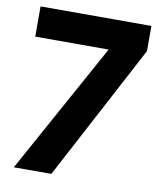

<svg xmlns="http://www.w3.org/2000/svg" viewBox="-84 -817 734 883"><g transform="rotate(10 283.0 -375.0)"><path d="M33.7 -750H551.3V-632.3L216.3 0H41L376.5 -608.9H33.7Z"/></g></svg>

Font: Now
Style: Bold
Weight: 700
Designer: Alfredo Marco Pradil
Foundry: Alfredo Marco Pradil
Version: Version 1.002;PS 001.002;hotconv 1.0.88;makeotf.lib2.5.64775